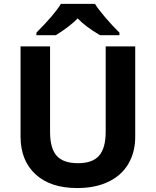

<svg xmlns="http://www.w3.org/2000/svg" viewBox="-20 -951 796 981"><path d="M670.9 -713.9V-252Q670.9 -172.9 635.5 -113.3Q600.1 -53.7 533.2 -22Q466.3 9.8 375 9.8Q237.3 9.8 161.1 -60.8Q85 -131.3 85 -253.9V-713.9H235.8V-276.9Q235.8 -194.3 269 -155.8Q302.2 -117.2 378.9 -117.2Q453.1 -117.2 486.6 -156Q520 -194.8 520 -277.8V-713.9ZM491.2 -771Q414.6 -816.4 377 -856.9Q338.9 -817.4 265.1 -771H166V-784.2Q258.3 -876.5 291 -931.2H465.3Q480.5 -905.8 517.8 -862.1Q555.2 -818.4 590.3 -784.2V-771Z"/></svg>

Font: CAA NEO Sans
Style: Bold
Weight: 700
Version: Version 1.10